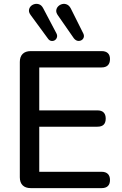

<svg xmlns="http://www.w3.org/2000/svg" viewBox="-20 -968 629 988"><path d="M138 0Q111 0 96.5 -14.5Q82 -29 82 -56V-649Q82 -676 96.5 -690.5Q111 -705 138 -705H503Q524 -705 535 -694.5Q546 -684 546 -664Q546 -643 535 -632Q524 -621 503 -621H182V-400H481Q503 -400 513.5 -389Q524 -378 524 -358Q524 -337 513.5 -326.5Q503 -316 481 -316H182V-84H503Q524 -84 535 -73Q546 -62 546 -42Q546 -21 535 -10.5Q524 0 503 0ZM360 -771 278 -889Q268 -903 269.5 -915Q271 -927 279.5 -935.5Q288 -944 300 -947Q312 -950 324 -945Q336 -940 344 -925L409 -795Q414 -784 410.5 -774.5Q407 -765 398 -760.5Q389 -756 379 -758Q369 -760 360 -771ZM227 -769 139 -889Q128 -903 129 -915Q130 -927 138 -935.5Q146 -944 158 -947Q170 -950 182 -945.5Q194 -941 202 -926L270 -797Q276 -786 273 -776Q270 -766 262 -761Q254 -756 244 -757.5Q234 -759 227 -769Z"/></svg>

Font: Nunito SemiBold
Style: Regular
Weight: 600
Designer: Vernon Adams
Foundry: Vernon Adams
Version: Version 3.602